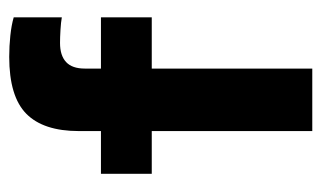

<svg xmlns="http://www.w3.org/2000/svg" viewBox="-164 -550 714 427"><g transform="rotate(-90 193.5 -337.0)"><path d="M115 0V-357H20V-470H115V-519Q115 -598 153.5 -636Q192 -674 280 -674Q304 -674 327.5 -671.5Q351 -669 368 -664V-557Q357 -559 340 -560Q323 -561 311 -561Q283 -561 268.5 -547.5Q254 -534 254 -506V-470H368V-357H254V0Z"/></g></svg>

Font: Gantari
Style: Bold
Weight: 700
Designer: Anugrah Pasau
Foundry: Lafontype
Version: Version 1.000; ttfautohint (v1.6)